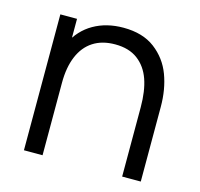

<svg xmlns="http://www.w3.org/2000/svg" viewBox="-86 -645 766 737"><g transform="rotate(15 297.0 -276.5)"><path d="M460 -275.7Q460 -340 444.2 -385.3Q428.3 -430.7 393.4 -457Q358.5 -483.3 303.3 -483.3Q251.7 -483.3 216.1 -460.2Q180.5 -437.2 162.1 -393.2Q143.7 -349.3 143.7 -288L91.7 -299.7Q91.7 -380.7 120.2 -437.9Q148.7 -495.2 199.6 -524.2Q250.5 -553.3 317.7 -553.3Q394.7 -553.3 443.1 -516.5Q491.5 -479.7 512.8 -422.8Q534 -366 534 -297V0H460ZM69.7 0V-540H136V-407H143.7V0Z"/></g></svg>

Font: Hauora
Style: Regular
Weight: 400
Designer: Wayne Shih
Foundry: WCYS
Version: Version 1.001